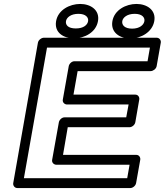

<svg xmlns="http://www.w3.org/2000/svg" viewBox="-20 -927 834 972"><path d="M619 -333H307C292 -333 280 -319 278 -308L244 -118C241 -103 254 -93 265 -93H636L624 -25H101L218 -686H739L727 -617H357C342 -617 330 -603 328 -592L298 -423C295 -408 308 -398 319 -398H631ZM636 -283C647 -283 662 -293 665 -308L685 -423C687 -434 680 -448 665 -448H352L373 -567H743C754 -567 770 -577 773 -592L794 -711C796 -722 788 -736 773 -736H202C191 -736 175 -726 172 -711L47 0C45 11 53 25 68 25H640C651 25 666 15 669 0L690 -118C692 -129 685 -143 670 -143H299L323 -283ZM364 -783C324 -783 311 -801 314 -820C317 -838 338 -857 377 -857C415 -857 429 -838 426 -820C423 -801 403 -783 364 -783ZM355 -733C408 -733 466 -763 476 -820C486 -876 439 -907 386 -907C333 -907 274 -877 264 -820C254 -762 301 -733 355 -733ZM649 -782C610 -782 596 -801 599 -820C602 -838 623 -857 662 -857C700 -857 714 -838 711 -820C708 -801 687 -782 649 -782ZM640 -732C693 -732 751 -764 761 -820C771 -876 724 -907 671 -907C618 -907 559 -877 549 -820C539 -763 586 -732 640 -732Z"/></svg>

Font: Asimov
Style: XWidOuIt
Weight: 500
Designer: Google
Version: Version 2.000980; 2014